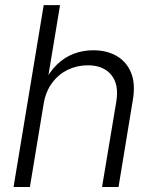

<svg xmlns="http://www.w3.org/2000/svg" viewBox="-20 -748 618 768"><path d="M154.8 -334 99.6 0H34.2L154.8 -727.5H220.2L168 -413.1H154.3Q177.2 -460.4 208 -490Q238.8 -519.5 275.4 -533.2Q312 -546.9 353 -546.9Q407.7 -546.9 447.3 -523.7Q486.8 -500.5 504.6 -456.3Q522.5 -412.1 511.2 -347.2L454.1 0H388.2L445.3 -342.3Q456.5 -410.2 425 -448.5Q393.6 -486.8 331.1 -486.8Q288.1 -486.8 251 -468.8Q213.9 -450.7 188.5 -416.5Q163.1 -382.3 154.8 -334Z"/></svg>

Font: Inter 18pt Light
Style: Italic
Weight: 300
Italic angle: -9.3988°
Designer: Rasmus Andersson
Foundry: rsms
Version: Version 4.001;git-66647c0bb